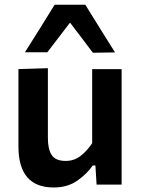

<svg xmlns="http://www.w3.org/2000/svg" viewBox="-20 -796 606 828"><path d="M211.5 12.5Q59.5 12.5 59.5 -164.5V-498L186.5 -502V-201Q186.5 -152 203.2 -127Q220 -102 263.5 -102Q300 -102 328.2 -124.2Q356.5 -146.5 377.5 -178.5V-498H504.5V0H396.5L391.5 -82.5H380Q355.5 -46.5 313.5 -17Q271.5 12.5 211.5 12.5ZM380.5 -568.5Q356 -601 331.5 -633.5Q307 -666 282 -698.5Q257 -666 233 -634.5Q208.5 -602.5 184 -570.5H87.5Q119.5 -621 151.5 -672.2Q183.5 -723.5 215.5 -775.5H348Q380 -723.5 412 -672.2Q444 -621 476 -570Z"/></svg>

Font: Heraclito SemiBold
Style: Regular
Weight: 600
Designer: Kostas Bartsokas (font) & Cristiano Sobral (main changes)
Foundry: Kostas Bartsokas (font) & Cristiano Sobral (main changes)
Version: Version 1.00;July 8, 2020;FontCreator 13.0.0.2655 64-bit